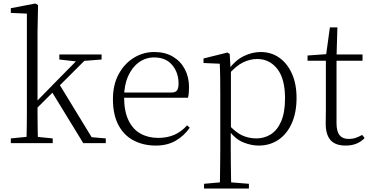

<svg xmlns="http://www.w3.org/2000/svg" viewBox="-20 -820 2125 1100"><path d="M42 0V-27L153 -38H173L282 -27V0ZM131 0Q132 -21 132.5 -49Q133 -77 133.5 -108Q134 -139 134 -169.5Q134 -200 134 -226V-742L42 -746V-773L183 -800L198 -791L195 -637V-227Q195 -201 195 -170Q195 -139 195.5 -108Q196 -77 196.5 -49Q197 -21 198 0ZM166 -175V-218H169L311 -363L454 -508H500ZM457 0 274 -299 317 -342 505 -34 586 -27V0ZM320 -479V-508H562V-479L445 -470L427 -467Z M873 14Q802 14 746 -15Q690 -44 658.5 -103.5Q627 -163 627 -252Q627 -334 659.5 -394.5Q692 -455 746 -488.5Q800 -522 864 -522Q926 -522 970.5 -495.5Q1015 -469 1039 -423.5Q1063 -378 1063 -320Q1063 -283 1057 -260H657V-290H962Q986 -290 994.5 -302.5Q1003 -315 1003 -341Q1003 -404 966.5 -447.5Q930 -491 863 -491Q815 -491 776 -463Q737 -435 714 -383.5Q691 -332 691 -263Q691 -183 716 -131Q741 -79 785 -54.5Q829 -30 886 -30Q939 -30 979.5 -48Q1020 -66 1052 -102L1067 -88Q1034 -41 986 -13.5Q938 14 873 14Z M1149 260V233L1261 223H1282L1406 233V260ZM1239 260Q1240 229 1240.5 189.5Q1241 150 1241.5 108.5Q1242 67 1242 32V-278Q1242 -330 1241.5 -374Q1241 -418 1239 -455L1146 -459V-485L1283 -519L1296 -511L1301 -425L1303 -420V-80L1302 -71V32Q1302 66 1302.5 107.5Q1303 149 1303.5 189Q1304 229 1305 260ZM1462 14Q1419 14 1373.5 -4.5Q1328 -23 1289 -75H1276L1288 -108Q1329 -62 1367 -44.5Q1405 -27 1449 -27Q1494 -27 1531 -50Q1568 -73 1590.5 -124Q1613 -175 1613 -257Q1613 -369 1568.5 -425.5Q1524 -482 1453 -482Q1413 -482 1372.5 -462.5Q1332 -443 1285 -389L1276 -420H1288Q1328 -475 1376.5 -498.5Q1425 -522 1473 -522Q1534 -522 1580 -489.5Q1626 -457 1652.5 -398Q1679 -339 1679 -259Q1679 -175 1651.5 -113.5Q1624 -52 1575 -19Q1526 14 1462 14Z M1877 -472V-508H2057V-472ZM1960 14Q1901 14 1873.5 -17.5Q1846 -49 1846 -112Q1846 -135 1846.5 -152.5Q1847 -170 1847 -196V-472H1742V-502L1867 -511L1847 -496L1870 -663H1913L1908 -493V-481V-115Q1908 -67 1925.5 -45.5Q1943 -24 1977 -24Q2000 -24 2017.5 -30Q2035 -36 2055 -47L2069 -29Q2049 -8 2022 3Q1995 14 1960 14Z"/></svg>

Font: Noto Serif SC ExtraLight ExtraLight
Style: Regular
Weight: 250
Version: Version 2.002-H1;hotconv 1.1.0;makeotfexe 2.6.0